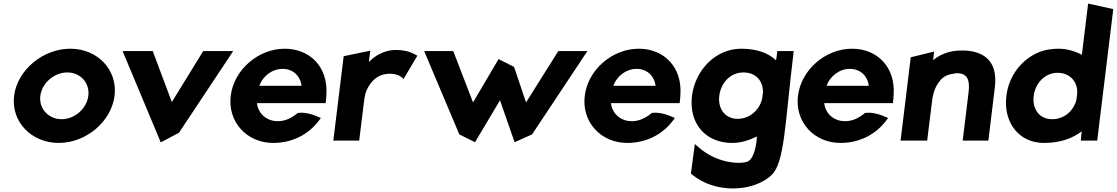

<svg xmlns="http://www.w3.org/2000/svg" viewBox="-20 -778 6259 1076"><path d="M206 -241C215 -312 283 -372 357 -372C432 -372 484 -312 475 -241C466 -170 400 -110 325 -110C251 -110 197 -170 206 -241ZM59 -241C41 -97 155 23 309 23C463 23 604 -97 622 -241C640 -385 528 -505 374 -505C220 -505 77 -385 59 -241Z M836 -492H667L881 20L983 -34L1287 -492H1119L943 -206Z M1420 -200H1805L1806 -210C1807 -222 1809 -235 1809 -247C1820 -401 1718 -505 1576 -505C1428 -505 1291 -388 1273 -241C1255 -95 1363 23 1511 23C1614 23 1708 -21 1771 -107L1778 -117L1768 -121C1746 -131 1695 -152 1649 -145C1608 -111 1569 -97 1530 -99C1469 -102 1426 -145 1420 -200ZM1670 -297H1433C1452 -349 1502 -392 1564 -392C1622 -392 1663 -353 1670 -297Z M2319 -466 2311 -470C2300 -475 2270 -498 2197 -498C2136 -498 2080 -466 2047 -430L2055 -494L1906 -463L1848 10H1993L2019 -201C2021 -220 2024 -237 2028 -255C2045 -305 2084 -358 2146 -363C2150 -363 2155 -365 2159 -365C2209 -365 2225 -349 2233 -343L2242 -336Z M2774 -447 2631 -204 2520 -492H2357L2554 -25L2642 19L2782 -216L2864 19L2962 -25L3272 -492H3109L2928 -204L2861 -403Z M3404 -200H3789L3790 -210C3791 -222 3793 -235 3793 -247C3804 -401 3702 -505 3560 -505C3412 -505 3275 -388 3257 -241C3239 -95 3347 23 3495 23C3598 23 3692 -21 3755 -107L3762 -117L3752 -121C3730 -131 3679 -152 3633 -145C3592 -111 3553 -97 3514 -99C3453 -102 3410 -145 3404 -200ZM3654 -297H3417C3436 -349 3486 -392 3548 -392C3606 -392 3647 -353 3654 -297Z M4114 -112C4042 -112 4002 -171 4011 -241C4020 -315 4074 -372 4146 -372C4213 -372 4254 -329 4256 -266C4255 -257 4254 -246 4253 -237C4244 -166 4183 -112 4114 -112ZM4304 203C4378 133 4379 -91 4427 -482L4428 -492H4336L4335 -482C4334 -474 4332 -455 4329 -440C4290 -477 4228 -505 4134 -505C3986 -505 3875 -380 3858 -241C3839 -85 3935 23 4083 23C4134 23 4178 8 4222 -13C4220 26 4208 113 4168 128C4131 142 3997 141 3889 42L3874 29L3852 195L3856 198C3990 312 4207 296 4304 203Z M4599 -200H4984L4985 -210C4986 -222 4988 -235 4988 -247C4999 -401 4897 -505 4755 -505C4607 -505 4470 -388 4452 -241C4434 -95 4542 23 4690 23C4793 23 4887 -21 4950 -107L4957 -117L4947 -121C4925 -131 4874 -152 4828 -145C4787 -111 4748 -97 4709 -99C4648 -102 4605 -145 4599 -200ZM4849 -297H4612C4631 -349 4681 -392 4743 -392C4801 -392 4842 -353 4849 -297Z M5519 10 5553 -270C5555 -283 5556 -296 5557 -309C5565 -423 5508 -489 5386 -495H5385C5372 -495 5358 -495 5344 -494C5289 -490 5244 -469 5209 -441L5215 -489L5084 -457L5027 10H5176L5204 -216C5210 -263 5225 -298 5246 -323C5263 -347 5289 -361 5325 -365C5330 -366 5335 -368 5341 -368C5398 -368 5417 -336 5408 -260L5375 10Z M5831 23C5925 23 5992 -4 6042 -42C6041 -29 6039 -8 6038 0L6037 10H6129L6219 -727L6078 -758L6043 -471C6005 -491 5960 -505 5910 -505C5897 -505 5887 -504 5877 -503C5748 -493 5627 -378 5618 -220C5610 -89 5690 23 5831 23ZM6016 -246C6015 -236 6013 -227 6012 -216C5994 -154 5943 -110 5876 -110C5804 -110 5764 -168 5773 -241C5782 -312 5836 -370 5907 -370C5976 -370 6025 -318 6016 -246Z"/></svg>

Font: Bluebird
Style: SfBdObl
Weight: 700
Designer: Jasper
Foundry: Cannot Into Space Fonts
Version: Version 0.98